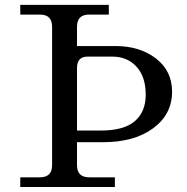

<svg xmlns="http://www.w3.org/2000/svg" viewBox="-20 -752 753 772"><path d="M289.6 -478V-227.1H384.8Q478.5 -227.1 522.2 -264.9Q565.9 -302.7 565.9 -371.1Q565.9 -443.4 528.8 -483.9Q491.7 -524.4 431.6 -524.4H331.5Q289.6 -524.4 289.6 -478ZM289.6 -180.2V-87.9Q289.6 -39.1 338.4 -39.1H441.9V0H61.5V-39.1H140.6Q189.5 -39.1 189.5 -87.9V-644.5Q189.5 -693.4 140.6 -693.4H61.5V-732.4H417.5V-693.4H338.4Q289.6 -693.4 289.6 -644.5V-566.9H443.8Q542.5 -566.9 607.2 -516.8Q671.9 -466.8 671.9 -383.3Q671.9 -292.5 595.9 -236.3Q520 -180.2 393.6 -180.2Z"/></svg>

Font: Munson
Style: Regular
Weight: 400
Designer: Paul James MIller
Foundry: High-Logic / Made with FontCreator
Version: Version 2.10;May 5, 2019;FontCreator 11.5.0.2430 64-bit